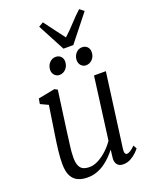

<svg xmlns="http://www.w3.org/2000/svg" viewBox="-176 -1062 924 1166"><g transform="rotate(-20 286.5 -479.0)"><path d="M184.5 10Q148.5 10 122 -2Q95.5 -14 80.8 -42.5Q66 -71 66 -121Q66 -138.5 67.2 -159.5Q68.5 -180.5 71.2 -204Q74 -227.5 77 -251Q80 -274.5 83.5 -295L112.5 -485L62.5 -508.5L68.5 -542.5L176 -563.5L195 -553.5L159 -291Q156.5 -270 153.8 -249.8Q151 -229.5 148.5 -210Q146 -190.5 144.2 -171.5Q142.5 -152.5 142.5 -134Q142.5 -98 151.8 -78.8Q161 -59.5 177.5 -52.5Q194 -45.5 216.5 -45.5Q245 -45.5 275.2 -61.8Q305.5 -78 332.5 -103.5Q359.5 -129 378 -156.5L431 -559H507.5L443.5 -79.5Q441 -61 445 -52.2Q449 -43.5 456.5 -43.5Q466.5 -43.5 479.5 -51.5Q492.5 -59.5 510.5 -77L522.5 -54.5Q518 -48 502.8 -32.5Q487.5 -17 464.5 -4Q441.5 9 414 9Q387 9 374.5 -9Q362 -27 367 -56.5Q367 -58 367.5 -62.8Q368 -67.5 369 -74Q370 -80.5 370.5 -87Q371 -93.5 372 -99L371 -100Q355 -79.5 335.2 -59.8Q315.5 -40 292 -24.2Q268.5 -8.5 241.5 0.8Q214.5 10 184.5 10ZM235.5 -633.5Q217.5 -633.5 204.5 -647.5Q191.5 -661.5 192 -682.5Q193 -709 209.8 -727Q226.5 -745 249 -745Q271 -745 283.5 -731.5Q296 -718 295.5 -698Q295 -670.5 277.8 -652Q260.5 -633.5 235.5 -633.5ZM407 -633.5Q389 -633.5 376 -647.5Q363 -661.5 363.5 -682.5Q364.5 -709 380.8 -727Q397 -745 420 -745Q442 -745 454.5 -731.5Q467 -718 466.5 -698Q466.5 -670.5 449.2 -652Q432 -633.5 407 -633.5ZM312.5 -775.5 219.5 -951 249.5 -968.5Q274 -935 299.2 -901.8Q324.5 -868.5 350 -834.5Q387 -868 416.8 -901.2Q446.5 -934.5 484 -968.5L511.5 -946.5L376 -775.5Z"/></g></svg>

Font: Merriweather 24pt Light
Style: Italic
Weight: 300
Italic angle: -7.8°
Version: Version 2.101